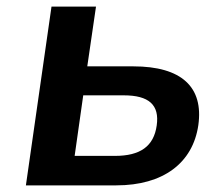

<svg xmlns="http://www.w3.org/2000/svg" viewBox="-20 -559 645 579"><path d="M330.6 0C472.2 0 561.5 -67.4 578.1 -181.6C594.2 -296.4 527.8 -358.9 381.8 -358.9H243.2L269.5 -539.1H135.3L58.1 0ZM231 -271.5H353C429.2 -271.5 461.4 -242.7 452.6 -180.7C443.8 -117.7 402.8 -88.9 326.7 -88.9H205.1Z"/></svg>

Font: Winston SemiBold
Style: Italic
Weight: 600
Italic angle: -8.13011°
Designer: Vernon Adams, Kim Jin-seong, David Berlow, Cristiano Sobral
Foundry: The Winston Project Authors
Version: Version 3.004